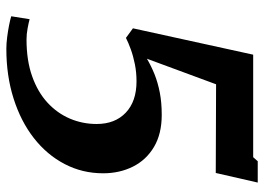

<svg xmlns="http://www.w3.org/2000/svg" viewBox="-131 -666 812 590"><g transform="rotate(90 275.0 -371.0)"><path d="M39 -56Q50 -53 67.2 -49.8Q84.5 -46.5 101.5 -46.5Q166 -46.5 214.5 -63.8Q263 -81 295.5 -111Q328 -141 344.5 -179.8Q361 -218.5 361 -262Q361 -318.5 326.2 -351.5Q291.5 -384.5 230 -384.5Q202.5 -384.5 177.5 -379.5Q152.5 -374.5 131.8 -367Q111 -359.5 96.5 -352L67 -373.5L148 -743H463L475.5 -757H541L511.5 -628L239 -629L160.5 -416.5Q182.5 -429.5 208 -439.8Q233.5 -450 264.2 -456Q295 -462 333 -462Q391.5 -462 431.5 -438.2Q471.5 -414.5 492 -373.5Q512.5 -332.5 512.5 -282Q512.5 -218 484 -163.5Q455.5 -109 404.2 -69Q353 -29 283 -6.8Q213 15.5 130 15.5Q114 15.5 94.2 13Q74.5 10.5 57 7Q39.5 3.5 30 0.5Z"/></g></svg>

Font: Merriweather 48pt ExtraBold
Style: Italic
Weight: 800
Italic angle: -7.8°
Version: Version 2.101